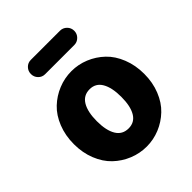

<svg xmlns="http://www.w3.org/2000/svg" viewBox="-219 -924 1074 1074"><g transform="rotate(-45 318.5 -387.0)"><path d="M319.3 13.7Q264.6 13.7 214.4 -6.8Q164.1 -27.3 125 -64.5Q85.9 -101.6 63 -158.7Q40 -215.8 40 -284.2Q40 -352.5 63 -410.2Q85.9 -467.8 125 -504.9Q164.1 -542 214.4 -562.5Q264.6 -583 319.3 -583Q373 -583 422.9 -562.5Q472.7 -542 511.7 -504.9Q550.8 -467.8 573.7 -410.2Q596.7 -352.5 596.7 -284.2Q596.7 -215.8 573.7 -158.7Q550.8 -101.6 511.7 -64.5Q472.7 -27.3 422.9 -6.8Q373 13.7 319.3 13.7ZM319.3 -129.9Q367.2 -129.9 391.1 -170.4Q415 -210.9 415 -284.2Q415 -357.4 391.1 -398.4Q367.2 -439.5 319.3 -439.5Q270.5 -439.5 246.1 -398.4Q221.7 -357.4 221.7 -284.2Q221.7 -210.9 246.1 -170.4Q270.5 -129.9 319.3 -129.9ZM203.1 -674.8Q179.7 -674.8 163.6 -691.4Q147.5 -708 147.5 -731.4Q147.5 -754.9 163.6 -771.5Q179.7 -788.1 203.1 -788.1H433.6Q457 -788.1 473.6 -771.5Q490.2 -754.9 490.2 -731.4Q490.2 -708 473.6 -691.4Q457 -674.8 433.6 -674.8Z"/></g></svg>

Font: Gen Jyuu Gothic Heavy
Style: Bold
Weight: 900
Designer: [Source Han Sans]
Ryoko NISHIZUKA  (kana & ideographs); Paul D. Hunt (Latin, Greek & Cyrillic); Wenlong ZHANG  (bopomofo
Version: Version 1.002.20150607